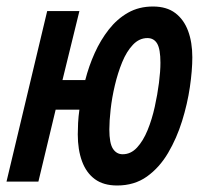

<svg xmlns="http://www.w3.org/2000/svg" viewBox="-40 -558 620 590"><path d="M320 12Q278 12 251.5 -7.5Q225 -27 212 -62.5Q199 -98 199 -145Q199 -161 200 -180.5Q201 -200 204 -221H131L78 0H-20L105 -524H204L152 -312H222Q233 -355 251 -395Q269 -435 294.5 -467.5Q320 -500 353.5 -519Q387 -538 430 -538Q472 -538 498.5 -518Q525 -498 538 -463Q551 -428 551 -382Q551 -342 543.5 -290.5Q536 -239 519.5 -186Q503 -133 476.5 -88Q450 -43 411.5 -15.5Q373 12 320 12ZM337 -84Q362 -84 381 -104.5Q400 -125 413.5 -158Q427 -191 435.5 -229.5Q444 -268 448.5 -303.5Q453 -339 453 -365Q453 -407 443 -424Q433 -441 413 -441Q388 -441 368.5 -420.5Q349 -400 335.5 -367Q322 -334 313 -296Q304 -258 300 -222Q296 -186 296 -160Q296 -118 307 -101Q318 -84 337 -84Z"/></svg>

Font: Ubuntu Sans Mono SemiBold
Style: Italic
Weight: 600
Italic angle: -13.5°
Monospace: yes
Designer: Dalton Maag Ltd
Foundry: Dalton Maag Ltd
Version: Version 1.006